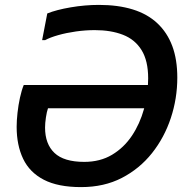

<svg xmlns="http://www.w3.org/2000/svg" viewBox="-20 -752 769 784"><path d="M384 -732Q462 -732 522 -713.5Q582 -695 622.5 -657Q663 -619 683.5 -564Q704 -509 704 -435Q704 -350 677.5 -270Q651 -190 600.5 -126.5Q550 -63 477.5 -25.5Q405 12 311 12Q217 12 159 -18Q101 -48 74.5 -103.5Q48 -159 48 -234Q48 -260 51.5 -291.5Q55 -323 61.5 -353Q68 -383 77 -405H607L588 -310H176Q171 -296 167.5 -272.5Q164 -249 164 -231Q164 -164 202.5 -127.5Q241 -91 324 -91Q389 -91 437.5 -120Q486 -149 518.5 -197.5Q551 -246 568 -307Q585 -368 585 -432Q585 -504 558 -547.5Q531 -591 482 -610Q433 -629 367 -629Q329 -629 290 -623.5Q251 -618 217.5 -608.5Q184 -599 164 -588H152L173 -697Q210 -712 268.5 -722Q327 -732 384 -732Z"/></svg>

Font: Kufam Medium
Style: Italic
Weight: 500
Italic angle: -11°
Designer: Artur Schmal
Foundry: Original Type
Version: Version 1.301; ttfautohint (v1.8.3)